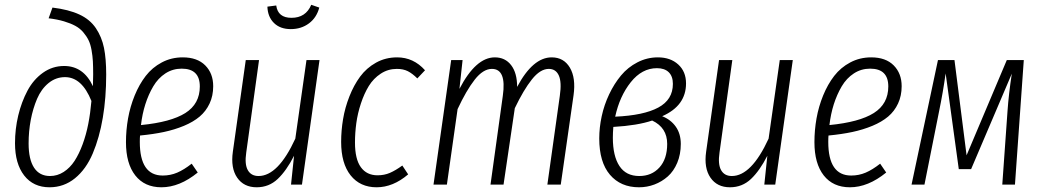

<svg xmlns="http://www.w3.org/2000/svg" viewBox="-20 -775 4375 806"><path d="M188 11.2Q120.1 11.2 81.5 -38.3Q43 -87.9 43 -173.8Q43 -233.4 56.6 -290.3Q70.3 -347.2 95.2 -394Q120.1 -440.9 160.2 -469.5Q200.2 -498 249 -498Q330.6 -498 370.1 -413.1Q370.1 -422.4 370.6 -438.7Q371.1 -455.1 371.1 -462.9Q371.1 -495.1 369.9 -517.6Q368.7 -540 364.3 -564.7Q359.9 -589.4 351.8 -606Q343.8 -622.6 329.8 -639.2Q315.9 -655.8 296.1 -666.5Q276.4 -677.2 248.5 -685.5Q220.7 -693.8 184.1 -698.2L200.2 -743.2Q268.6 -734.9 313.2 -714.1Q357.9 -693.4 382.6 -656.5Q407.2 -619.6 416.5 -574.2Q425.8 -528.8 425.8 -461.9Q425.8 -364.7 411.6 -281Q397.5 -197.3 369.4 -130.9Q341.3 -64.5 294.7 -26.6Q248 11.2 188 11.2ZM189.9 -36.1Q220.7 -36.1 247.3 -53.2Q273.9 -70.3 293 -99.6Q312 -128.9 326.9 -169.4Q341.8 -210 350.6 -255.1Q359.4 -300.3 363.8 -351.1Q323.7 -451.2 252.9 -451.2Q214.4 -451.2 183.8 -426.3Q153.3 -401.4 135.7 -360.4Q118.2 -319.3 109.1 -271.5Q100.1 -223.6 100.1 -172.9Q100.1 -106 123 -71Q146 -36.1 189.9 -36.1Z M875 -413.1Q875 -373 859.9 -340.6Q844.7 -308.1 818.1 -285.6Q791.5 -263.2 752.2 -246.8Q712.9 -230.5 668 -220.9Q623 -211.4 567.9 -206.1Q566.9 -197.3 566.9 -179.2Q566.9 -38.1 663.1 -38.1Q695.3 -38.1 723.9 -50.3Q752.4 -62.5 784.7 -87.9L810.1 -50.8Q733.9 11.2 657.7 11.2Q586.9 11.2 547.9 -38.6Q508.8 -88.4 508.8 -178.2Q508.8 -228.5 517.6 -278.1Q526.4 -327.6 545.4 -374.3Q564.5 -420.9 591.8 -456.3Q619.1 -491.7 659.2 -512.9Q699.2 -534.2 747.1 -534.2Q808.1 -534.2 841.6 -500.5Q875 -466.8 875 -413.1ZM742.7 -486.8Q705.1 -486.8 674.3 -466.8Q643.6 -446.8 623.3 -412.4Q603 -377.9 590.1 -337.2Q577.1 -296.4 571.8 -250Q697.3 -262.2 758.1 -300.5Q818.8 -338.9 818.8 -412.1Q818.8 -486.8 742.7 -486.8Z M1200.7 -652.8Q1156.2 -652.8 1130.1 -678.5Q1104 -704.1 1102.5 -747.1L1139.6 -752Q1146.5 -700.2 1203.6 -700.2Q1263.7 -700.2 1286.6 -754.9L1320.3 -743.2Q1309.1 -700.7 1276.9 -676.8Q1244.6 -652.8 1200.7 -652.8ZM1057.6 11.2Q1003.4 11.2 975.6 -29.3Q947.8 -69.8 957.5 -138.2L1011.7 -522.9H1067.4L1013.7 -134.8Q1006.3 -85.4 1020.3 -60.8Q1034.2 -36.1 1065.4 -36.1Q1147.5 -36.1 1219.7 -192.9L1266.6 -522.9H1321.3L1247.6 0H1201.7L1214.4 -121.1Q1182.6 -58.6 1145.8 -23.7Q1108.9 11.2 1057.6 11.2Z M1647 -534.2Q1715.8 -534.2 1764.2 -480L1731.9 -445.8Q1711.4 -466.3 1692.1 -476.1Q1672.9 -485.8 1646 -485.8Q1608.9 -485.8 1578.4 -465.8Q1547.9 -445.8 1528.3 -414.1Q1508.8 -382.3 1495.1 -340.8Q1481.4 -299.3 1475.8 -258.3Q1470.2 -217.3 1470.2 -176.8Q1470.2 -106.9 1494.9 -73Q1519.5 -39.1 1564.9 -39.1Q1593.3 -39.1 1616.9 -49.3Q1640.6 -59.6 1668.9 -80.1L1693.4 -43Q1629.9 11.2 1561 11.2Q1491.7 11.2 1451.9 -38.8Q1412.1 -88.9 1412.1 -179.2Q1412.1 -227.1 1420.2 -275.1Q1428.2 -323.2 1446.8 -370.4Q1465.3 -417.5 1491.9 -453.6Q1518.6 -489.7 1558.6 -512Q1598.6 -534.2 1647 -534.2Z M2295.9 -534.2Q2346.7 -534.2 2372.3 -491Q2397.9 -447.8 2387.7 -375L2334 0H2277.8L2330.1 -373Q2338.4 -430.2 2325.9 -458Q2313.5 -485.8 2283.7 -485.8Q2248 -485.8 2212.9 -441.7Q2177.7 -397.5 2141.1 -320.8L2093.8 0H2039.1L2090.8 -373Q2106.9 -485.8 2044.9 -485.8Q2008.3 -485.8 1972.9 -440.7Q1937.5 -395.5 1900.9 -316.9L1856 0H1799.8L1874 -522.9H1921.9L1908.7 -401.9Q1977.5 -534.2 2057.1 -534.2Q2100.6 -534.2 2125.7 -501.5Q2150.9 -468.8 2150.9 -410.2Q2216.8 -534.2 2295.9 -534.2Z M2741.7 -534.2Q2794.4 -534.2 2827.1 -504.4Q2859.9 -474.6 2859.9 -424.8Q2859.9 -331.1 2759.8 -287.1Q2795.9 -272.9 2816.9 -243.2Q2837.9 -213.4 2837.9 -170.9Q2837.9 -127 2823 -91.6Q2808.1 -56.2 2783.2 -34.2Q2758.3 -12.2 2727.3 -0.5Q2696.3 11.2 2662.6 11.2Q2585.4 11.2 2540.5 -41.5Q2495.6 -94.2 2495.6 -193.8Q2495.6 -239.7 2505.9 -287.1Q2516.1 -334.5 2537.1 -378.9Q2558.1 -423.3 2586.9 -458Q2615.7 -492.7 2656 -513.4Q2696.3 -534.2 2741.7 -534.2ZM2737.8 -488.8Q2674.8 -488.8 2627.9 -429.9Q2581.1 -371.1 2562.5 -285.2Q2682.1 -290.5 2743.4 -323.5Q2804.7 -356.4 2804.7 -422.9Q2804.7 -454.6 2787.4 -471.7Q2770 -488.8 2737.8 -488.8ZM2717.8 -269Q2655.8 -248 2554.7 -242.2Q2552.7 -217.8 2552.7 -196.8Q2552.7 -120.1 2580.3 -78.1Q2607.9 -36.1 2663.6 -36.1Q2715.8 -36.1 2748.3 -72Q2780.8 -107.9 2780.8 -170.9Q2780.8 -239.3 2717.8 -269Z M3044.4 11.2Q2990.2 11.2 2962.4 -29.3Q2934.6 -69.8 2944.3 -138.2L2998.5 -522.9H3054.2L3000.5 -134.8Q2993.2 -85.4 3007.1 -60.8Q3021 -36.1 3052.2 -36.1Q3134.3 -36.1 3206.5 -192.9L3253.4 -522.9H3308.1L3234.4 0H3188.5L3201.2 -121.1Q3169.4 -58.6 3132.6 -23.7Q3095.7 11.2 3044.4 11.2Z M3765.1 -413.1Q3765.1 -373 3750 -340.6Q3734.9 -308.1 3708.3 -285.6Q3681.6 -263.2 3642.3 -246.8Q3603 -230.5 3558.1 -220.9Q3513.2 -211.4 3458 -206.1Q3457 -197.3 3457 -179.2Q3457 -38.1 3553.2 -38.1Q3585.4 -38.1 3614 -50.3Q3642.6 -62.5 3674.8 -87.9L3700.2 -50.8Q3624 11.2 3547.9 11.2Q3477.1 11.2 3438 -38.6Q3398.9 -88.4 3398.9 -178.2Q3398.9 -228.5 3407.7 -278.1Q3416.5 -327.6 3435.5 -374.3Q3454.6 -420.9 3481.9 -456.3Q3509.3 -491.7 3549.3 -512.9Q3589.4 -534.2 3637.2 -534.2Q3698.2 -534.2 3731.7 -500.5Q3765.1 -466.8 3765.1 -413.1ZM3632.8 -486.8Q3595.2 -486.8 3564.5 -466.8Q3533.7 -446.8 3513.4 -412.4Q3493.2 -377.9 3480.2 -337.2Q3467.3 -296.4 3461.9 -250Q3587.4 -262.2 3648.2 -300.5Q3709 -338.9 3709 -412.1Q3709 -486.8 3632.8 -486.8Z M4277.8 -522.9 4240.7 0H4187.5L4209.5 -309.1Q4214.4 -379.9 4227.5 -465.8L4056.6 -64.9H4004.9L3949.7 -466.8Q3939 -389.2 3921.9 -306.2L3860.8 0H3806.6L3917.5 -522.9H3986.8L4037.6 -123L4206.5 -522.9Z"/></svg>

Font: Fira Sans Compressed Light
Style: Italic
Weight: 300
Width: 3
Italic angle: -8°
Designer: Carrois Corporate & Edenspiekermann AG
Foundry: Carrois Corporate GbR & Edenspiekermann AG
Version: Version 4.203;PS 004.203;hotconv 1.0.88;makeotf.lib2.5.64775